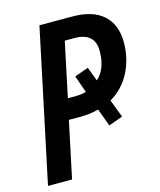

<svg xmlns="http://www.w3.org/2000/svg" viewBox="-108 -792 726 871"><g transform="rotate(-15 255.0 -357.0)"><path d="M9 0 160 -714H313Q410 -714 460 -669Q510 -624 510 -541Q510 -464 477 -400Q444 -336 383 -301L415 -217L349 -193L318 -276Q280 -265 231 -265H178L122 0ZM236 -361Q264 -361 285 -368L257 -448L322 -471L347 -405Q394 -447 394 -531Q394 -617 298 -617H253L199 -361Z"/></g></svg>

Font: Noto Sans Condensed SemiBold
Style: Italic
Weight: 600
Width: 3
Italic angle: -12°
Designer: Monotype Design Team
Foundry: Monotype Imaging Inc.
Version: Version 2.013; ttfautohint (v1.8.4.7-5d5b)